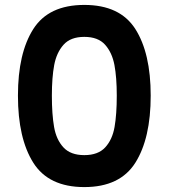

<svg xmlns="http://www.w3.org/2000/svg" viewBox="-20 -763 686 781"><path d="M53 -374Q53 -547 115.5 -645Q178 -743 323 -743Q468 -743 530.5 -645Q593 -547 593 -374Q593 -200 530.5 -101Q468 -2 323 -2Q178 -2 115.5 -101Q53 -200 53 -374ZM455 -374Q455 -448 445.5 -498.5Q436 -549 407.5 -581Q379 -613 323 -613Q267 -613 238.5 -581Q210 -549 200.5 -498.5Q191 -448 191 -374Q191 -298 200 -246.5Q209 -195 238 -163.5Q267 -132 323 -132Q379 -132 408 -163.5Q437 -195 446 -246.5Q455 -298 455 -374Z"/></svg>

Font: MSTAGE SemiBold
Style: Regular
Weight: 600
Designer: Ninad Kale (Devanagari), Jonny Pinhorn (Latin)
Foundry: Indian Type Foundry
Version: 4.004